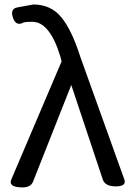

<svg xmlns="http://www.w3.org/2000/svg" viewBox="-20 -829 592 854"><path d="M127 -21Q115 9 66 4Q18 0 30 -30L254 -556L248 -579Q224 -657 193 -694Q163 -732 123 -732Q83 -732 79 -726Q49 -714 37 -752Q25 -790 57 -796L128 -809Q206 -809 252 -753Q299 -697 338 -574L533 -31Q544 0 495 0Q447 0 437 -31L297 -451Z"/></svg>

Font: Swei Gothic CJK TC Regular
Style: Regular
Weight: 400
Version: Version 2.129